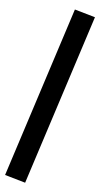

<svg xmlns="http://www.w3.org/2000/svg" viewBox="-76 -796 470 902"><g transform="rotate(5 159.0 -344.5)"><path d="M78 71 -19 43 240 -760 337 -732Z"/></g></svg>

Font: Nunito Sans 10pt
Style: Bold
Weight: 700
Designer: Vernon Adams
Foundry: Vernon Adams
Version: Version 3.101;gftools[0.9.27]